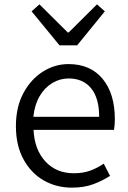

<svg xmlns="http://www.w3.org/2000/svg" viewBox="-20 -848 589 881"><path d="M310 13Q238 13 180 -20.5Q122 -54 87.5 -117.5Q53 -181 53 -269Q53 -357 87.5 -421Q122 -485 177 -519.5Q232 -554 294 -554Q395 -554 451 -486Q507 -418 507 -301Q507 -288 506 -275.5Q505 -263 503 -252H134Q138 -162 188 -107.5Q238 -53 319 -53Q360 -53 392.5 -64.5Q425 -76 456 -97L485 -41Q451 -19 408.5 -3Q366 13 310 13ZM133 -312H435Q435 -398 398 -443Q361 -488 295 -488Q255 -488 220 -467Q185 -446 162 -407Q139 -368 133 -312ZM253 -640 125 -796 161 -828 291 -699H295L425 -828L461 -796L334 -640Z"/></svg>

Font: Source Han Sans SC Normal
Style: Regular
Weight: 350
Designer: Ryoko NISHIZUKA 西塚涼子 (kana, bopomofo & ideographs); Paul D. Hunt (Latin, Greek & Cyrillic); Sandoll Communications 산돌커뮤니
Foundry: Adobe
Version: Version 2.004;hotconv 1.0.118;makeotfexe 2.5.65603